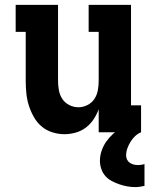

<svg xmlns="http://www.w3.org/2000/svg" viewBox="-20 -540 640 784"><path d="M243 8Q218 8 193 0Q168 -8 149 -24.5Q130 -41 117.5 -63.5Q105 -86 97.5 -110Q90 -134 87.5 -159.5Q85 -185 85 -210V-410H44V-520H217V-210Q217 -191 220.5 -171.5Q224 -152 234.5 -136Q245 -120 263 -111Q281 -102 300 -102Q319 -102 337 -111Q355 -120 365.5 -136Q376 -152 379.5 -171.5Q383 -191 383 -210V-410H342V-520H515V-110H556V0H383V-94Q375 -72 362 -52.5Q349 -33 330.5 -19Q312 -5 289 1.5Q266 8 243 8ZM533 224Q516 224 499.5 221Q483 218 467 212.5Q451 207 436 199Q421 191 410 178.5Q399 166 393.5 149.5Q388 133 388 117Q388 96 395 75.5Q402 55 414 38Q426 21 442 6.5Q458 -8 476.5 -18Q495 -28 515 -35Q535 -42 556 -45V0Q542 6 531.5 16Q521 26 513 39Q505 52 500 66Q495 80 495 95Q495 104 499 112Q503 120 510.5 125Q518 130 526.5 132Q535 134 544 134Q551 134 557.5 133Q564 132 570 130V219Q561 221 551.5 222.5Q542 224 533 224Z"/></svg>

Font: Iosevka HT Extrabold Extended
Style: Regular
Weight: 800
Width: 7
Monospace: yes
Designer: Belleve Invis
Foundry: Belleve Invis
Version: Version 32.3.0; ttfautohint (v1.8.4)